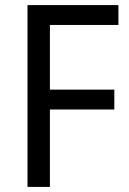

<svg xmlns="http://www.w3.org/2000/svg" viewBox="-20 -734 508 754"><path d="M176 0V-304H429V-382H176V-636H445V-714H88V0Z"/></svg>

Font: Noto Sans Thai Looped SemiCondensed
Style: Regular
Weight: 400
Width: 4
Designer: Sasikarn Vongin, Ben Mitchell
Foundry: The Fontpad Ltd
Version: Version 1.001